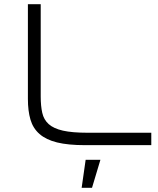

<svg xmlns="http://www.w3.org/2000/svg" viewBox="-20 -691 750 914"><path d="M173.8 -231.9Q173.8 -186.5 181.2 -153.8Q188.5 -121.1 211.9 -100.1Q235.4 -79.1 279.5 -69.1Q323.7 -59.1 397 -59.1H700.2V0H384.8Q304.2 0 251.7 -12.9Q199.2 -25.9 168.2 -53Q137.2 -80.1 125 -121.6Q112.8 -163.1 112.8 -220.2V-670.9H173.8ZM418 203.1H368.7L387.7 69.8H458Z"/></svg>

Font: Syncopate
Style: Regular
Weight: 400
Width: 7
Version: Version 001.001